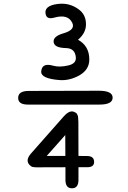

<svg xmlns="http://www.w3.org/2000/svg" viewBox="-20 -850 691 1037"><path d="M332.5 -120.6 232.4 -7.8H333ZM398.4 -229Q402.3 -222.2 401.9 -214.4Q403.3 -204.6 403.3 -191.9Q403.3 -99.6 403.8 -7.8Q427.2 -7.8 450.7 -7.3Q488.3 -7.3 488.3 24.9Q488.3 53.2 450.7 53.2H403.8V121.6Q403.8 167 368.7 167Q333.5 167 333.5 121.6V53.2L176.3 53.7Q167 53.7 160.2 52.2Q153.8 52.2 148.4 48.3Q143.6 45.4 140.1 41.5Q114.7 15.6 148.4 -22L324.2 -221.2Q359.4 -260.7 385.7 -242.7Q394 -240.7 398.4 -229ZM135.3 -358.9 514.2 -359.9Q587.9 -359.9 588.4 -322.8Q588.4 -285.2 518.1 -285.2H129.9Q78.1 -285.2 78.1 -321.3Q78.1 -358.9 135.3 -358.9ZM444.3 -715.8Q443.4 -670.9 401.4 -635.3Q462.4 -601.6 462.4 -528.8Q462.4 -473.1 407.7 -442.4Q355.5 -413.6 301.8 -417.5Q200.2 -425.3 202.6 -463.9Q206.1 -512.7 267.1 -495.1Q301.3 -485.4 349.1 -496.6Q392.6 -506.8 389.6 -540Q385.7 -589.4 336.4 -590.3Q267.6 -591.8 269.5 -628.4Q271.5 -655.3 322.3 -669.9Q388.7 -689 370.1 -727.1Q346.7 -775.4 273.4 -754.9Q234.4 -743.7 227.1 -771Q214.4 -818.8 291.5 -828.6Q354.5 -836.9 405.3 -799.3Q445.8 -769.5 444.3 -715.8Z"/></svg>

Font: Comic Relief LRS
Style: Regular
Weight: 400
Designer: Jeff Davis
Foundry: Loudifier
Version: Version 1.0